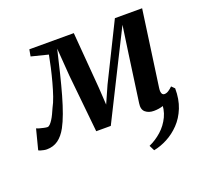

<svg xmlns="http://www.w3.org/2000/svg" viewBox="-157 -687 1108 1047"><g transform="rotate(-20 397.0 -163.0)"><path d="M638 10.5Q608 10.5 589.2 -5.5Q570.5 -21.5 576 -56.5L614 -329L637 -489.5L560 -336L388.5 7H304L270 -327.5L258 -489Q241.5 -418 226 -355Q210.5 -292 195.5 -239Q180.5 -186 165 -143.8Q149.5 -101.5 133.5 -72Q112 -32.5 83.8 -12.2Q55.5 8 18 8Q10 8 0 6Q-10 4 -18.2 1.5Q-26.5 -1 -29 -3.5L1 -120Q5 -117.5 17 -114Q29 -110.5 42.2 -107.8Q55.5 -105 62 -105Q69.5 -105 77.2 -112.8Q85 -120.5 93.2 -133.2Q101.5 -146 109 -162Q116.5 -178 123.5 -194Q136 -216.5 147.8 -250.5Q159.5 -284.5 170.2 -324.2Q181 -364 189.8 -403Q198.5 -442 204.5 -474L107 -498.5L114 -537.5H372L398.5 -210L404.5 -111L448.5 -210L610.5 -537.5H768.5L707 -98Q705 -85 706.2 -75.5Q707.5 -66 711.8 -61Q716 -56 723.5 -56Q735.5 -56 747.5 -63.8Q759.5 -71.5 771 -83L788.5 -65.5Q782.5 -58 769.5 -45.5Q756.5 -33 737.2 -20Q718 -7 693 1.8Q668 10.5 638 10.5ZM788.5 -65.5Q789 -2.5 769.5 46.2Q750 95 717 129.2Q684 163.5 644.5 184.2Q605 205 565.5 212.5L550 181.5Q589.5 164 622.8 134.2Q656 104.5 675.8 63.2Q695.5 22 693 -30Z"/></g></svg>

Font: Merriweather 60pt SemiBold
Style: Italic
Weight: 600
Italic angle: -7.8°
Version: Version 2.101